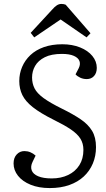

<svg xmlns="http://www.w3.org/2000/svg" viewBox="-20 -942 539 976"><path d="M468 -194Q468 -149 452 -111Q436 -73 406 -45Q376 -17 332.5 -1.5Q289 14 233 14Q177 14 135.5 -3Q94 -20 71.5 -48.5Q49 -77 49 -111Q49 -140 65 -157Q81 -174 104 -174Q120 -174 134.5 -168Q149 -162 161 -151L146 -120Q134 -96 141 -76.5Q148 -57 174 -46Q200 -35 243 -35Q290 -35 326.5 -52.5Q363 -70 383.5 -102.5Q404 -135 404 -180Q404 -213 388.5 -237.5Q373 -262 339.5 -284.5Q306 -307 253 -333Q185 -367 147 -397Q109 -427 93.5 -459Q78 -491 78 -530Q78 -568 92.5 -602Q107 -636 134.5 -662Q162 -688 203 -702.5Q244 -717 297 -717Q347 -717 387 -701Q427 -685 449.5 -657.5Q472 -630 472 -597Q472 -571 458 -555.5Q444 -540 421 -540Q403 -540 388 -547Q373 -554 364 -564L380 -595Q390 -615 384 -631.5Q378 -648 355.5 -658Q333 -668 295 -668Q241 -668 207.5 -651Q174 -634 158.5 -607Q143 -580 143 -548Q143 -518 155.5 -493Q168 -468 201.5 -443.5Q235 -419 296 -389Q351 -362 389.5 -336Q428 -310 448 -277Q468 -244 468 -194ZM440 -773 420 -752 288 -843 154 -752 136 -775 245 -893Q258 -908 269 -915Q280 -922 292 -922Q299 -922 304 -921Q309 -920 314 -918Z"/></svg>

Font: Literata 18pt Light
Style: Italic
Weight: 300
Italic angle: -2°
Designer: Latin by Veronika Burian and Jose Scaglione. Greek by Irene Vlachou. Cyrillic by Vera Evstafieva
Foundry: TypeTogether
Version: Version 3.103;gftools[0.9.29]